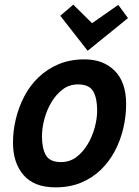

<svg xmlns="http://www.w3.org/2000/svg" viewBox="-20 -794 600 828"><path d="M219 14Q128 14 82 -38.5Q36 -91 36 -179Q36 -230 48.5 -281.5Q61 -333 85 -379Q109 -425 146 -460.5Q183 -496 232.5 -517Q282 -538 344 -538Q426 -538 475 -488.5Q524 -439 524 -345Q524 -294 512 -242Q500 -190 476 -144Q452 -98 415.5 -62.5Q379 -27 330 -6.5Q281 14 219 14ZM243 -95Q280 -95 308.5 -116Q337 -137 357.5 -171Q378 -205 388.5 -244Q399 -283 399 -318Q399 -370 382 -400Q365 -430 316 -430Q279 -430 250.5 -408.5Q222 -387 202 -353.5Q182 -320 171.5 -281Q161 -242 161 -206Q161 -154 178 -124.5Q195 -95 243 -95ZM358 -575 240 -726 296 -774 377 -694 490 -773 532 -716Z"/></svg>

Font: Ubuntu Sans Mono SemiBold
Style: Italic
Weight: 600
Italic angle: -13.5°
Monospace: yes
Designer: Dalton Maag Ltd
Foundry: Dalton Maag Ltd
Version: Version 1.006